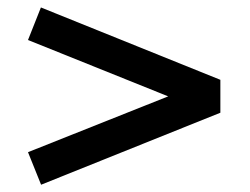

<svg xmlns="http://www.w3.org/2000/svg" viewBox="-20 -588 688 528"><path d="M93 -80 57 -169.5 442.5 -323 57 -478 92.5 -567.5 586 -368.5V-278Z"/></svg>

Font: Geologica Cursive Medium
Style: Regular
Weight: 500
Designer: Sindre Bremnes, Frode Helland
Foundry: Monokrom Skriftforlag AS
Version: Version 1.010;gftools[0.9.28]